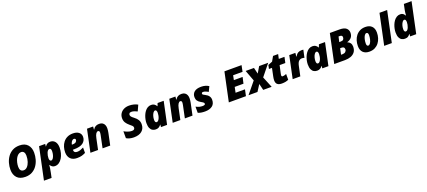

<svg xmlns="http://www.w3.org/2000/svg" viewBox="110 -2493 9939 4465"><g transform="rotate(-20 5079.0 -260.0)"><path d="M325.2 9.8Q188.5 9.8 119.6 -65.4Q50.8 -140.6 50.8 -265.1Q50.8 -348.1 74 -429.7Q97.2 -511.2 144.8 -578.1Q192.4 -645 265.4 -685.1Q338.4 -725.1 438 -725.1Q569.8 -725.1 637.9 -649.9Q706.1 -574.7 706.1 -450.2Q706.1 -366.7 683.3 -285.2Q660.6 -203.6 614 -137Q567.4 -70.3 495.6 -30.3Q423.8 9.8 325.2 9.8ZM341.8 -147.9Q390.1 -147.9 429 -189Q467.8 -230 490.5 -298.1Q513.2 -366.2 513.2 -448.2Q513.2 -503.4 489.7 -535.2Q466.3 -566.9 421.9 -566.9Q381.8 -566.9 349.1 -540.5Q316.4 -514.2 293 -470.5Q269.5 -426.8 256.8 -373.5Q244.1 -320.3 244.1 -266.1Q244.1 -147.9 341.8 -147.9Z M696.8 240.2 864.7 -553.2H1015.6L1009.8 -491.2H1013.7Q1036.6 -526.4 1067.4 -544.7Q1098.1 -563 1139.6 -563Q1213.9 -563 1258.3 -509.8Q1302.7 -456.5 1302.7 -358.9Q1302.7 -290 1285.4 -224.4Q1268.1 -158.7 1235.8 -105.7Q1203.6 -52.7 1157.7 -21.5Q1111.8 9.8 1054.7 9.8Q1017.6 9.8 989.5 -9.5Q961.4 -28.8 941.9 -61H938Q934.6 -22 929.4 16.8Q924.3 55.7 910.6 120.1L885.7 240.2ZM1016.6 -142.1Q1043 -142.1 1064 -172.1Q1085 -202.1 1097.4 -247.8Q1109.9 -293.5 1109.9 -340.8Q1109.9 -411.1 1067.9 -411.1Q1045.9 -411.1 1028.6 -392.3Q1011.2 -373.5 999 -343.5Q986.8 -313.5 980.2 -278.6Q973.6 -243.7 973.6 -211.9Q973.6 -180.7 985.1 -161.4Q996.6 -142.1 1016.6 -142.1Z M1603.5 9.8Q1499 9.8 1441.9 -48.8Q1384.8 -107.4 1384.8 -209Q1384.8 -276.9 1404.1 -340.3Q1423.3 -403.8 1462.6 -454.1Q1502 -504.4 1561.5 -533.7Q1621.1 -563 1701.7 -563Q1794.9 -563 1847.9 -521Q1900.9 -479 1900.9 -409.2Q1900.9 -317.9 1829.6 -262Q1758.3 -206.1 1603.5 -206.1H1574.7V-198.2Q1574.7 -126 1654.8 -126Q1696.8 -126 1734.4 -138.7Q1772 -151.4 1814.9 -173.8V-40Q1770.5 -17.6 1723.1 -3.9Q1675.8 9.8 1603.5 9.8ZM1593.8 -324.2H1607.9Q1671.9 -324.2 1696.8 -348.4Q1721.7 -372.6 1721.7 -397.9Q1721.7 -413.6 1711.9 -424.3Q1702.1 -435.1 1680.7 -435.1Q1658.7 -435.1 1640.1 -418Q1621.6 -400.9 1609.4 -375.2Q1597.2 -349.6 1593.8 -324.2Z M1934.1 0 2050.8 -553.2H2201.7L2195.8 -476.1H2199.7Q2227.1 -522.5 2263.2 -542.7Q2299.3 -563 2352.1 -563Q2403.8 -563 2435.8 -541.5Q2467.8 -520 2482.9 -484.4Q2498 -448.7 2498 -405.8Q2498 -378.4 2494.6 -349.4Q2491.2 -320.3 2485.8 -293.9L2423.8 0H2234.9L2297.9 -301.8Q2300.8 -314.5 2303.7 -334.2Q2306.6 -354 2306.6 -371.1Q2306.6 -392.1 2295.9 -402.6Q2285.2 -413.1 2270 -413.1Q2242.2 -413.1 2218.5 -378.4Q2194.8 -343.8 2179.7 -270L2123 0Z M3009.8 9.8Q2956.5 9.8 2908.4 -2.4Q2860.4 -14.6 2825.7 -37.1V-208Q2864.7 -184.1 2917.7 -165.5Q2970.7 -147 3015.6 -147Q3088.9 -147 3088.9 -205.1Q3088.9 -232.4 3065.4 -254.4Q3042 -276.4 3008.8 -303.2Q2959.5 -343.8 2929.7 -390.4Q2899.9 -437 2899.9 -502Q2899.9 -566.4 2931.6 -616.7Q2963.4 -667 3020.3 -695.6Q3077.1 -724.1 3152.8 -724.1Q3210.4 -724.1 3264.4 -710.4Q3318.4 -696.8 3362.8 -671.9L3296.9 -526.9Q3262.7 -543.9 3225.3 -556.9Q3188 -569.8 3154.8 -569.8Q3114.3 -569.8 3102.1 -551.5Q3089.8 -533.2 3089.8 -516.1Q3089.8 -493.7 3105.5 -472.4Q3121.1 -451.2 3168.5 -416Q3228 -371.6 3254.9 -325.2Q3281.7 -278.8 3281.7 -219.2Q3281.7 -112.8 3210.9 -51.5Q3140.1 9.8 3009.8 9.8Z M3550.8 9.8Q3508.3 9.8 3472.4 -10.3Q3436.5 -30.3 3415 -76.4Q3393.6 -122.6 3393.6 -201.2Q3393.6 -241.7 3403.1 -290Q3412.6 -338.4 3431.9 -386.5Q3451.2 -434.6 3480.5 -474.6Q3509.8 -514.6 3549.6 -538.8Q3589.4 -563 3639.6 -563Q3687 -563 3717.3 -541.7Q3747.6 -520.5 3767.6 -484.9H3771.5L3797.4 -553.2H3948.7L3831.5 0H3680.7L3685.5 -60.1H3681.6Q3659.7 -29.3 3629.6 -9.8Q3599.6 9.8 3550.8 9.8ZM3628.4 -142.1Q3649.9 -142.1 3668 -161.9Q3686 -181.6 3699 -212.9Q3711.9 -244.1 3717.8 -279.8Q3723.6 -310.1 3723.6 -340.8Q3723.6 -372.6 3713.6 -391.8Q3703.6 -411.1 3683.6 -411.1Q3657.7 -411.1 3635.5 -381.1Q3613.3 -351.1 3599.9 -305.4Q3586.4 -259.8 3586.4 -211.9Q3586.4 -142.1 3628.4 -142.1Z M3970.7 0 4087.4 -553.2H4238.3L4232.4 -476.1H4236.3Q4263.7 -522.5 4299.8 -542.7Q4335.9 -563 4388.7 -563Q4440.4 -563 4472.4 -541.5Q4504.4 -520 4519.5 -484.4Q4534.7 -448.7 4534.7 -405.8Q4534.7 -378.4 4531.2 -349.4Q4527.8 -320.3 4522.5 -293.9L4460.4 0H4271.5L4334.5 -301.8Q4337.4 -314.5 4340.3 -334.2Q4343.3 -354 4343.3 -371.1Q4343.3 -392.1 4332.5 -402.6Q4321.8 -413.1 4306.6 -413.1Q4278.8 -413.1 4255.1 -378.4Q4231.4 -343.8 4216.3 -270L4159.7 0Z M4770.5 9.8Q4715.3 9.8 4672.1 2Q4628.9 -5.9 4596.7 -21V-172.9Q4641.6 -148.4 4680.2 -138.7Q4718.8 -128.9 4758.3 -128.9Q4770 -128.9 4785.6 -131.1Q4801.3 -133.3 4813 -140.6Q4824.7 -147.9 4824.7 -163.1Q4824.7 -174.3 4819.6 -183.3Q4814.5 -192.4 4798.3 -203.9Q4782.2 -215.3 4748.5 -233.9Q4696.8 -262.7 4673.1 -299.1Q4649.4 -335.4 4649.4 -388.2Q4649.4 -466.3 4704.8 -514.6Q4760.3 -563 4876.5 -563Q4930.7 -563 4976.1 -550Q5021.5 -537.1 5063.5 -511.2L5004.4 -388.2Q4977.1 -406.2 4942.1 -420.2Q4907.2 -434.1 4878.4 -434.1Q4841.3 -434.1 4841.3 -400.9Q4841.3 -386.7 4856.7 -376Q4872.1 -365.2 4906.7 -348.1Q5016.6 -293.5 5016.6 -191.9Q5016.6 -89.4 4949.7 -39.8Q4882.8 9.8 4770.5 9.8Z M5359.4 0 5510.3 -713.9H5934.1L5902.3 -559.1H5669.4L5646.5 -446.8H5863.3L5828.1 -292H5611.3L5583.5 -157.2H5816.4L5783.2 0Z M5847.2 0 6078.1 -282.2 5977.1 -553.2H6183.1L6220.2 -399.9L6311 -553.2H6535.2L6308.1 -272L6419.4 0H6210.4L6171.4 -160.2L6068.4 0Z M6671.4 9.8Q6599.1 9.8 6561.8 -21.2Q6524.4 -52.2 6524.4 -123Q6524.4 -143.1 6528.1 -168.9Q6531.7 -194.8 6536.1 -214.8L6577.1 -411.1H6502L6522 -503.9L6628.4 -546.9L6695.3 -664.1H6821.3L6797.4 -553.2H6938L6907.2 -411.1H6766.1L6725.1 -224.1Q6722.2 -210 6719.7 -195.6Q6717.3 -181.2 6717.3 -172.9Q6717.3 -156.2 6725.8 -149.2Q6734.4 -142.1 6748 -142.1Q6766.6 -142.1 6790 -148.7Q6813.5 -155.3 6837.4 -165V-22.9Q6806.6 -7.8 6765.9 1Q6725.1 9.8 6671.4 9.8Z M6939.5 0 7056.2 -553.2H7207L7198.2 -460.9H7202.1Q7236.8 -519.5 7274.4 -541.3Q7312 -563 7368.2 -563Q7378.9 -563 7390.9 -561.8Q7402.8 -560.5 7407.2 -559.1L7366.2 -372.1Q7355.5 -376.5 7339.8 -379.6Q7324.2 -382.8 7306.2 -382.8Q7261.7 -382.8 7229.5 -352.8Q7197.3 -322.8 7180.2 -243.2L7128.4 0Z M7543.5 9.8Q7501 9.8 7465.1 -10.3Q7429.2 -30.3 7407.7 -76.4Q7386.2 -122.6 7386.2 -201.2Q7386.2 -241.7 7395.8 -290Q7405.3 -338.4 7424.6 -386.5Q7443.8 -434.6 7473.1 -474.6Q7502.4 -514.6 7542.2 -538.8Q7582 -563 7632.3 -563Q7679.7 -563 7710 -541.7Q7740.2 -520.5 7760.3 -484.9H7764.2L7790 -553.2H7941.4L7824.2 0H7673.3L7678.2 -60.1H7674.3Q7652.3 -29.3 7622.3 -9.8Q7592.3 9.8 7543.5 9.8ZM7621.1 -142.1Q7642.6 -142.1 7660.6 -161.9Q7678.7 -181.6 7691.7 -212.9Q7704.6 -244.1 7710.4 -279.8Q7716.3 -310.1 7716.3 -340.8Q7716.3 -372.6 7706.3 -391.8Q7696.3 -411.1 7676.3 -411.1Q7650.4 -411.1 7628.2 -381.1Q7606 -351.1 7592.5 -305.4Q7579.1 -259.8 7579.1 -211.9Q7579.1 -142.1 7621.1 -142.1Z M7968.3 0 8119.1 -713.9H8356.9Q8472.2 -713.9 8522.2 -670.2Q8572.3 -626.5 8572.3 -558.1Q8572.3 -485.4 8534.7 -440.2Q8497.1 -395 8427.2 -374V-370.1Q8470.2 -356 8495.6 -320.3Q8521 -284.7 8521 -233.9Q8521 -150.4 8482.7 -98.9Q8444.3 -47.4 8379.6 -23.7Q8314.9 0 8235.4 0ZM8252 -439.9H8287.1Q8337.4 -439.9 8355.7 -461.9Q8374 -483.9 8374 -518.1Q8374 -567.9 8312 -567.9H8281.2ZM8190.9 -148.9H8231Q8274.4 -148.9 8301.8 -173.3Q8329.1 -197.8 8329.1 -231.9Q8329.1 -265.6 8313 -282.2Q8296.9 -298.8 8256.3 -298.8H8223.1Z M8839.8 9.8Q8738.3 9.8 8682.6 -45.7Q8627 -101.1 8627 -203.1Q8627 -273.9 8646.7 -338.6Q8666.5 -403.3 8706.1 -453.9Q8745.6 -504.4 8804 -533.7Q8862.3 -563 8939 -563Q9041 -563 9096.4 -507.6Q9151.9 -452.1 9151.9 -350.1Q9151.9 -279.3 9132.1 -214.6Q9112.3 -149.9 9072.8 -99.4Q9033.2 -48.8 8975.1 -19.5Q8917 9.8 8839.8 9.8ZM8860.8 -131.8Q8889.2 -131.8 8911.1 -165.3Q8933.1 -198.7 8946 -250.2Q8959 -301.8 8959 -356Q8959 -420.9 8917 -420.9Q8889.2 -420.9 8867.2 -387.7Q8845.2 -354.5 8832.5 -303Q8819.8 -251.5 8819.8 -196.8Q8819.8 -131.8 8860.8 -131.8Z M9204.1 0 9364.7 -759.8H9553.7L9393.1 0Z M9716.3 9.8Q9673.8 9.8 9637.9 -10.3Q9602.1 -30.3 9580.6 -76.4Q9559.1 -122.6 9559.1 -201.2Q9559.1 -241.7 9568.4 -290Q9577.6 -338.4 9596.9 -386.5Q9616.2 -434.6 9645.5 -474.6Q9674.8 -514.6 9714.4 -538.8Q9753.9 -563 9804.2 -563Q9849.1 -563 9873.3 -543Q9897.5 -522.9 9919.9 -488.8H9923.8Q9923.8 -495.1 9925 -515.9Q9926.3 -536.6 9929.2 -563.2Q9932.1 -589.8 9937 -612.8L9967.3 -759.8H10158.2L9997.1 0H9846.2L9851.1 -60.1H9847.2Q9826.7 -31.7 9797.6 -11Q9768.6 9.8 9716.3 9.8ZM9793.9 -142.1Q9815.9 -142.1 9833.5 -161.4Q9851.1 -180.7 9863.5 -211.2Q9876 -241.7 9882.6 -276.1Q9889.2 -310.5 9889.2 -340.8Q9889.2 -372.6 9879.6 -391.8Q9870.1 -411.1 9850.1 -411.1Q9824.2 -411.1 9801.8 -381.1Q9779.3 -351.1 9765.6 -305.4Q9752 -259.8 9752 -211.9Q9752 -142.1 9793.9 -142.1Z"/></g></svg>

Font: Open Sans ExtraBold
Style: Italic
Weight: 800
Italic angle: -12°
Designer: Monotype Design Team
Foundry: Monotype Imaging Inc.
Version: Version 3.000; ttfautohint (v1.8.4)